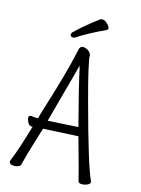

<svg xmlns="http://www.w3.org/2000/svg" viewBox="-131 -955 762 1036"><g transform="rotate(15 250.0 -437.0)"><path d="M430 7Q412 7 410 -5Q405 -31 347 -238Q157 -229 152 -228Q139 -184 122.5 -131.5Q106 -79 89 -12Q88 -4 77 1Q66 6 54 6Q25 6 25 -12Q25 -17 32 -33Q52 -79 95 -224L91 -223Q76 -223 67.5 -238.5Q59 -254 59 -266Q59 -278 72 -278Q90 -275 111 -275L120 -308Q199 -558 224 -680Q228 -710 247 -710Q260 -710 275 -701Q286 -695 293 -680Q293 -638 349 -432Q439 -98 474 -24Q476 -20 476 -14Q476 -7 462.5 0Q449 7 430 7ZM165 -276 334 -286Q281 -487 255 -608ZM181 -745Q165 -745 165 -760Q165 -765 170 -771Q224 -824 299 -879L307 -881Q328 -881 346 -857Q353 -848 353 -842Q353 -835 345 -831Q254 -789 193 -749Q187 -745 181 -745Z"/></g></svg>

Font: LXGW WenKai Mono TC Light
Style: Regular
Weight: 300
Designer: LXGW / Fontworks Inc.
Foundry: LXGW / Fontworks Inc.
Version: Version 1.330